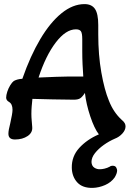

<svg xmlns="http://www.w3.org/2000/svg" viewBox="-20 -670 639 936"><path d="M432 246Q382 247 356.5 219Q331 191 330 148Q329 92 366.5 51Q404 10 462 -15Q440 -43 420 -103Q410 -133 403.5 -161.5Q397 -190 394 -217Q381 -197 370.5 -190.5Q360 -184 340 -184Q291 -184 236 -185.5Q181 -187 138 -188Q136 -170 134.5 -151.5Q133 -133 133 -115Q133 -99 134.5 -83Q136 -67 137 -52Q140 -24 115 -7Q90 10 53 10Q21 10 21 -18Q21 -35 30 -69Q35 -92 38 -108.5Q41 -125 41 -135Q41 -163 24 -173Q10 -181 10 -194Q10 -206 15.5 -223Q21 -240 30 -254.5Q39 -269 47 -275Q54 -279 64 -282Q74 -285 89 -286Q128 -398 176.5 -479.5Q225 -561 280 -605.5Q335 -650 392 -650Q427 -650 443 -626.5Q459 -603 459 -548V-503Q459 -402 474 -317Q489 -232 511 -179Q533 -123 572 -87Q584 -77 588 -69.5Q592 -62 592 -54Q592 -36 576.5 -19Q561 -2 540 6Q512 18 486 36.5Q460 55 443 76.5Q426 98 426 120Q427 139 440 147.5Q453 156 469 155Q477 155 490 152Q503 149 516 142Q520 138 529 138Q542 138 546.5 146.5Q551 155 551 161Q551 175 539 195Q522 219 492.5 232Q463 245 432 246ZM168 -292Q217 -294 254 -295.5Q291 -297 316 -297H386Q384 -325 382.5 -356Q381 -387 381 -421V-479Q381 -508 374.5 -517.5Q368 -527 350 -527Q301 -527 252 -463Q203 -399 168 -292Z"/></svg>

Font: Akaya Kanadaka
Style: Regular
Weight: 400
Designer: Vaishnavi Murthy Yerkadithaya, Juan Luis Blanco Aristondo
Version: Version 1.002; ttfautohint (v1.8.3)